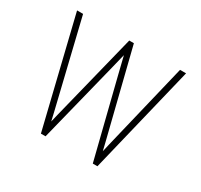

<svg xmlns="http://www.w3.org/2000/svg" viewBox="-147 -888 1125 1077"><g transform="rotate(30 416.0 -350.0)"><path d="M63 -700H102L237 -140L249 -88L261 -138L401 -700H431L571 -138L583 -88L595 -140L730 -700H769L599 0H569L443 -504L416 -614L389 -504L263 0H233Z"/></g></svg>

Font: Overpass Thin
Style: Regular
Weight: 100
Designer: Delve Withrington, Thomas Jockin
Foundry: Delve Fonts
Version: Version 3.000;DELV;Overpass